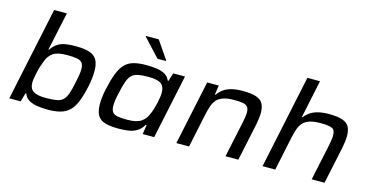

<svg xmlns="http://www.w3.org/2000/svg" viewBox="-76 -1103 2847 1472"><g transform="rotate(15 1347.5 -367.5)"><path d="M353 8Q306 8 266.5 1.5Q227 -5 200 -21.5Q173 -38 162 -70H157L136 0H46L203 -743H304L239 -439H244Q267 -473 294.5 -490Q322 -507 357 -512.5Q392 -518 434 -518Q501 -518 543 -505Q585 -492 604 -460Q623 -428 623 -371Q623 -346 620 -316Q617 -286 609 -247Q593 -172 573 -122Q553 -72 524.5 -44Q496 -16 454 -4Q412 8 353 8ZM316 -75Q366 -75 398.5 -80.5Q431 -86 450.5 -104Q470 -122 482.5 -158Q495 -194 507 -255Q514 -288 518 -313.5Q522 -339 522 -358Q522 -391 509.5 -407.5Q497 -424 468 -429.5Q439 -435 390 -435Q351 -435 324.5 -429.5Q298 -424 280 -412Q262 -400 248 -381Q238 -368 229 -345.5Q220 -323 211.5 -296.5Q203 -270 197.5 -244Q192 -218 188.5 -197Q185 -176 185 -164Q185 -115 215 -95Q245 -75 316 -75Z M915 8Q848 8 806.5 -4.5Q765 -17 746.5 -49.5Q728 -82 728 -139Q728 -163 731.5 -194Q735 -225 743 -261Q760 -338 779.5 -388Q799 -438 826.5 -466.5Q854 -495 894.5 -506.5Q935 -518 995 -518Q1044 -518 1082.5 -512Q1121 -506 1147 -490Q1173 -474 1184 -445H1190L1211 -510H1304L1196 0H1105L1116 -74H1109Q1089 -39 1059.5 -21Q1030 -3 993.5 2.5Q957 8 915 8ZM959 -75Q1000 -75 1027.5 -81.5Q1055 -88 1073.5 -101Q1092 -114 1105 -133Q1114 -146 1123 -167Q1132 -188 1139.5 -212Q1147 -236 1152.5 -260.5Q1158 -285 1161 -307Q1164 -329 1164 -344Q1164 -394 1134.5 -414.5Q1105 -435 1032 -435Q983 -435 952.5 -428.5Q922 -422 903 -404Q884 -386 871 -350Q858 -314 846 -255Q838 -223 834.5 -197.5Q831 -172 831 -153Q831 -120 843 -103Q855 -86 883 -80.5Q911 -75 959 -75ZM1065 -587 934 -728 935 -733H1036L1132 -593L1131 -587Z M1372 0 1480 -510H1572L1561 -436H1567Q1585 -462 1609.5 -480Q1634 -498 1671.5 -508Q1709 -518 1762 -518Q1831 -518 1869.5 -504.5Q1908 -491 1923 -462.5Q1938 -434 1938 -391Q1938 -372 1935 -347.5Q1932 -323 1927 -297L1864 0H1762L1823 -286Q1826 -302 1830 -326.5Q1834 -351 1834 -365Q1834 -395 1822.5 -409.5Q1811 -424 1785.5 -429Q1760 -434 1717 -434Q1662 -434 1628 -422Q1594 -410 1575.5 -387.5Q1557 -365 1547 -334Q1537 -303 1529 -266L1473 0Z M2056 0 2213 -743H2313L2250 -442H2255Q2273 -465 2297.5 -482Q2322 -499 2358.5 -508.5Q2395 -518 2446 -518Q2515 -518 2553.5 -504.5Q2592 -491 2607 -462.5Q2622 -434 2622 -391Q2622 -372 2619 -347.5Q2616 -323 2611 -297L2548 0H2446L2507 -286Q2510 -302 2514 -326.5Q2518 -351 2518 -365Q2518 -411 2492 -422.5Q2466 -434 2401 -434Q2346 -434 2312 -422Q2278 -410 2259.5 -387.5Q2241 -365 2231 -334Q2221 -303 2213 -266L2157 0Z"/></g></svg>

Font: Saira Expanded Medium
Style: Italic
Weight: 500
Width: 7
Italic angle: -12°
Designer: Hector Gatti with collaboration of the Omnibus-Type team
Foundry: Omnibus-Type
Version: Version 1.101